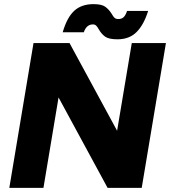

<svg xmlns="http://www.w3.org/2000/svg" viewBox="-20 -908 822 928"><path d="M142 -700H316L546 -276L617 -700H782L665 0H500L263 -437L190 0H25ZM457 -767Q451 -778 445 -784Q439 -790 429 -790Q398 -790 385 -752H283Q304 -824 339 -856Q374 -888 432 -888Q471 -888 488.5 -875.5Q506 -863 520 -841Q527 -828 533.5 -822Q540 -816 552 -816Q569 -816 578.5 -826Q588 -836 594 -855H696Q675 -788 640 -753Q605 -718 548 -718Q506 -718 488 -731Q470 -744 457 -767Z"/></svg>

Font: Oak Sans ExtraBold
Style: Italic
Weight: 800
Italic angle: -9.49998°
Foundry: Erik Kennedy, Walven
Version: Version 1.000